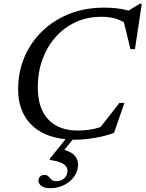

<svg xmlns="http://www.w3.org/2000/svg" viewBox="-20 -721 763 1006"><path d="M275 228Q301.5 228 317.5 212.5Q333.5 197 333.5 172.5Q333.5 152.5 313.2 138.8Q293 125 240 116.5L242.5 108.5L323.5 8.5Q203 -4 139 -73Q75 -142 75 -252Q75 -345.5 109 -424Q143 -502.5 204 -560.2Q265 -618 346.5 -649.5Q428 -681 523.5 -681Q557 -681 589.2 -677.8Q621.5 -674.5 653.5 -665.5L711.5 -701H723L687 -463.5H663.5L629 -604.5Q602 -620 574.2 -626.5Q546.5 -633 510 -633Q437 -633 376 -604.8Q315 -576.5 270.8 -526.2Q226.5 -476 202.2 -409Q178 -342 178 -265Q178 -152.5 233.2 -94.8Q288.5 -37 386.5 -37Q416.5 -37 446 -41Q475.5 -45 506.5 -55L606 -182H632L577.5 -25Q537.5 -9.5 481.2 0.8Q425 11 374 11Q367 11 360.5 11L317 64.5Q358 76.5 373.5 96.8Q389 117 389 140.5Q389 174.5 369.5 202.8Q350 231 316.8 248Q283.5 265 242.5 265Q211 265 196.2 252.8Q181.5 240.5 181.5 226Q181.5 213.5 189.8 204.5Q198 195.5 213 195.5Q226.5 195.5 233.8 203.5Q241 211.5 249.5 219.8Q258 228 275 228Z"/></svg>

Font: Newsreader Text Medium
Style: Italic
Weight: 500
Italic angle: -17°
Designer: Hugues Gentile
Foundry: Production Type
Version: Version 1.001